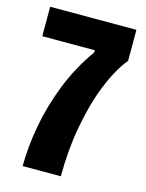

<svg xmlns="http://www.w3.org/2000/svg" viewBox="-103 -724 597 787"><g transform="rotate(15 195.0 -330.0)"><path d="M71 0Q71 -80 87.5 -171Q104 -262 140 -353.5Q176 -445 234 -526V-535H11V-660H377V-529Q335 -477 302.5 -395.5Q270 -314 251.5 -212.5Q233 -111 233 0Z"/></g></svg>

Font: Bricolage Grotesque 12pt Condensed ExtraBold
Style: Regular
Weight: 800
Width: 3
Designer: Mathieu Triay
Foundry: Atelier Triay
Version: Version 1.001; ttfautohint (v1.8.4.7-5d5b);gftools[0.9.33.de